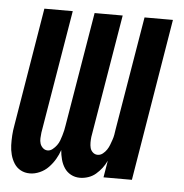

<svg xmlns="http://www.w3.org/2000/svg" viewBox="-44 -562 587 613"><g transform="rotate(5 250.0 -256.0)"><path d="M234 8Q218 8 205 1Q192 -6 184 -18Q176 -30 172 -45Q168 -60 167 -75Q162 -60 153.5 -45.5Q145 -31 133 -18.5Q121 -6 105 1Q89 8 74 8H73Q57 8 44 1Q31 -6 23 -18.5Q15 -31 11 -46Q7 -61 6.5 -76.5Q6 -92 7 -108Q8 -124 11 -140L74 -520H165L99 -125Q98 -116 97.5 -107Q97 -98 99.5 -90Q102 -82 108.5 -76Q115 -70 124 -70Q132 -70 139.5 -76Q147 -82 152.5 -89.5Q158 -97 161 -105Q164 -113 166.5 -121.5Q169 -130 171 -138.5Q173 -147 174 -155L235 -520H325L259 -125Q258 -116 258 -107Q258 -98 260 -90Q262 -82 268.5 -76Q275 -70 284 -70Q293 -70 300.5 -76Q308 -82 313 -89.5Q318 -97 321 -105Q324 -113 327 -121.5Q330 -130 331.5 -138.5Q333 -147 334 -155L395 -520H486L400 0H309L318 -54Q312 -41 303.5 -30Q295 -19 284.5 -10Q274 -1 260.5 3.5Q247 8 234 8Z"/></g></svg>

Font: Iosevka Semibold Oblique
Style: Regular
Weight: 600
Italic angle: -9°
Monospace: yes
Designer: Belleve Invis
Foundry: Belleve Invis
Version: Version 32.5.0; ttfautohint (v1.8.4)